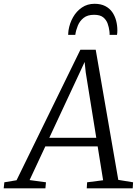

<svg xmlns="http://www.w3.org/2000/svg" viewBox="-80 -1018 754 1038"><path d="M-60 0 -56.5 -32.5 9.5 -43.5 354.5 -749H437.5L559.5 -45.5L639.5 -32.5L637.5 0H389L391 -32.5L477.5 -43.5L448 -226.5H165L80 -44.5L168.5 -32.5L165.5 0ZM186.5 -273H440.5L383.5 -626.5L377.5 -683L353.5 -631ZM431 -997.5Q465 -997.5 488.8 -985.2Q512.5 -973 526.8 -952.5Q541 -932 547.8 -906.5Q554.5 -881 554.5 -853.5Q554.5 -846.5 554 -840.8Q553.5 -835 552.5 -829.5H512.5Q512.5 -834 512.5 -838.8Q512.5 -843.5 511.5 -850Q509 -870.5 501.8 -890.8Q494.5 -911 477.8 -924.5Q461 -938 428.5 -938Q393 -938 372 -921.2Q351 -904.5 340.8 -879.5Q330.5 -854.5 327 -829.5H288.5Q288.5 -836.5 289.2 -842Q290 -847.5 290.5 -854.5Q296.5 -892.5 315 -925Q333.5 -957.5 363 -977.5Q392.5 -997.5 431 -997.5Z"/></svg>

Font: Merriweather 36pt Light
Style: Italic
Weight: 300
Italic angle: -7.8°
Version: Version 2.101